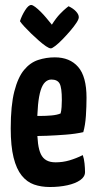

<svg xmlns="http://www.w3.org/2000/svg" viewBox="-20 -740 389 770"><path d="M180 10Q145 10 116.5 0Q88 -10 67 -36Q46 -62 34.5 -108Q23 -154 23 -225Q23 -317 37.5 -373.5Q52 -430 76.5 -459.5Q101 -489 133 -499.5Q165 -510 200 -510Q260 -510 293.5 -471.5Q327 -433 327 -348Q327 -313 324.5 -275.5Q322 -238 314 -210Q283 -203 244 -200Q205 -197 168 -195.5Q131 -194 107.5 -194Q84 -194 84 -194L85 -276Q85 -276 101 -275.5Q117 -275 140.5 -275Q164 -275 186.5 -277Q209 -279 223 -285Q226 -295 227 -311Q228 -327 228 -339Q228 -389 219 -405Q210 -421 186 -421Q172 -421 161 -410.5Q150 -400 143 -377.5Q136 -355 132.5 -319Q129 -283 129 -231Q129 -192 132.5 -165Q136 -138 144 -121.5Q152 -105 166.5 -97Q181 -89 203 -89Q232 -89 259 -97Q286 -105 312 -118Q317 -104 319 -84.5Q321 -65 321 -50Q321 -31 301.5 -17.5Q282 -4 250 3Q218 10 180 10ZM184 -546Q177 -546 164.5 -554.5Q152 -563 136.5 -576.5Q121 -590 105.5 -605Q90 -620 78 -633Q66 -646 60 -655Q67 -677 80.5 -698.5Q94 -720 105 -720Q111 -720 121.5 -712Q132 -704 143.5 -692.5Q155 -681 165 -669Q175 -657 181.5 -649Q188 -641 188 -641Q205 -668 220.5 -684Q236 -700 245.5 -707.5Q255 -715 255 -715Q274 -706 285 -694Q296 -682 296 -671Q296 -663 286.5 -648.5Q277 -634 262 -616.5Q247 -599 231 -582.5Q215 -566 202 -556Q189 -546 184 -546Z"/></svg>

Font: Yanone Kaffeesatz ExtraLight SemiBold
Style: Regular
Weight: 600
Version: Version 2.003